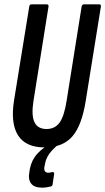

<svg xmlns="http://www.w3.org/2000/svg" viewBox="-20 -675 486 887"><path d="M186 6Q99 6 63.5 -49.5Q28 -105 45 -212L115 -644Q116 -655 126 -655H195Q206 -655 204 -644L135 -211Q124 -143 139 -111Q154 -79 195 -79Q234 -79 255.5 -109Q277 -139 288 -211L357 -644Q359 -655 368 -655H438Q448 -655 446 -644L376 -209Q358 -95 314 -44.5Q270 6 186 6ZM175 192Q138 192 123.5 172.5Q109 153 116 118L118 105Q126 64 153 34.5Q180 5 230 -21L248 -6Q221 16 206 38Q191 60 187 87L185 96Q181 123 204 123Q208 123 212.5 122Q217 121 221 120Q226 119 228.5 121.5Q231 124 230 130L223 177Q222 186 212 187Q203 189 194 190.5Q185 192 175 192Z"/></svg>

Font: Sofia Sans Extra Condensed SemiBold
Style: Italic
Weight: 600
Italic angle: -9°
Designer: Botio Nikoltchev, Ani Petrova
Foundry: lettersoup
Version: Version 4.101